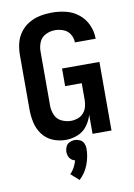

<svg xmlns="http://www.w3.org/2000/svg" viewBox="-105 -809 787 1128"><g transform="rotate(-10 288.0 -244.5)"><path d="M237 8Q273 8 308 -5.5Q343 -19 365.5 -49Q388 -79 398 -114V0H511V-409H288V-304H387V-205Q387 -184 381.5 -163.5Q376 -143 362 -127Q348 -111 328 -104Q308 -97 287 -97Q259 -97 232 -109.5Q205 -122 193 -149.5Q181 -177 181 -205V-530Q181 -559 192.5 -585.5Q204 -612 230.5 -625Q257 -638 286 -638Q311 -638 336 -628.5Q361 -619 375 -596Q389 -573 389 -547H513V-548Q513 -590 495.5 -629.5Q478 -669 444.5 -696Q411 -723 369.5 -733Q328 -743 286 -743Q250 -743 215 -736Q180 -729 149 -711Q118 -693 96.5 -664Q75 -635 66.5 -600.5Q58 -566 58 -530V-205Q58 -166 66.5 -127Q75 -88 99 -55.5Q123 -23 160 -7.5Q197 8 237 8ZM276 254Q312 221 330 174Q348 127 348 78Q348 62 341 47Q334 32 319 25Q304 18 288 18Q272 18 257 25Q242 32 235 47Q228 62 228 78Q228 91 232.5 103.5Q237 116 247 124.5Q257 133 270 136Q264 157 253.5 176.5Q243 196 228 211Z"/></g></svg>

Font: Iosevka Sparkle
Style: Bold
Weight: 700
Designer: Belleve Invis
Foundry: Belleve Invis
Version: Version 4.5.0; ttfautohint (v1.8.3)